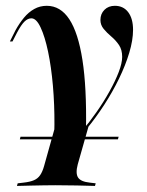

<svg xmlns="http://www.w3.org/2000/svg" viewBox="-20 -448 501 655"><path d="M157.3 105.6Q165.3 44.4 165.7 -23.4Q166.1 -91.1 160.5 -155.6Q154.8 -220.2 144 -271.8Q133.1 -323.4 118.5 -354.4Q104 -385.5 87.1 -385.5Q75 -385.5 63.7 -374.6Q52.4 -363.7 37.9 -336.3L22.6 -306.5H13.7L33.1 -345.2Q46 -368.5 61.7 -387.5Q77.4 -406.5 96.8 -417.3Q116.1 -428.2 139.5 -428.2Q186.3 -428.2 216.5 -382.3Q246.8 -336.3 261.3 -243.1Q275.8 -150 273.4 -6.5L221.8 55.6ZM168.5 183.9Q147.6 183.9 128.2 184.3Q108.9 184.7 87.1 185.1Q65.3 185.5 37.9 186.3L40.3 177.4L60.5 175Q82.3 172.6 95.6 166.9Q108.9 161.3 116.9 149.6Q125 137.9 130.6 117.7L187.9 -87.1L253.2 5.6L283.9 -23.4L245.2 112.9Q237.1 143.5 246.4 157.7Q255.6 171.8 286.3 175L306.5 177.4L304 186.3Q278.2 185.5 242.3 184.7Q206.5 183.9 168.5 183.9ZM213.7 55.6 209.7 50Q233.1 29.8 258.9 -0.4Q284.7 -30.6 309.3 -65.7Q333.9 -100.8 353.6 -136.3Q373.4 -171.8 385.1 -202.4Q396.8 -233.1 396.8 -254Q396.8 -278.2 385.9 -294.4Q375 -310.5 359.7 -323.4Q344.4 -336.3 333.5 -349.6Q322.6 -362.9 322.6 -379.8Q322.6 -400.8 336.3 -414.5Q350 -428.2 371.8 -428.2Q400.8 -428.2 417.3 -406.5Q433.9 -384.7 433.9 -346Q433.9 -311.3 421 -268.1Q408.1 -225 385.9 -179.4Q363.7 -133.9 335.5 -90.3Q307.3 -46.8 276.2 -8.9Q245.2 29 213.7 55.6ZM47.6 27.4 50 18.5H384.7L382.3 27.4Z"/></svg>

Font: Playfair 144pt
Style: Bold Italic
Weight: 700
Italic angle: -15.6°
Designer: Claus Eggers Sørensen
Foundry: Claus Eggers Sørensen
Version: Version 2.203